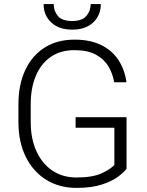

<svg xmlns="http://www.w3.org/2000/svg" viewBox="-20 -916 724 946"><path d="M603.5 -338.4V-85Q591.3 -67.4 561.5 -45.2Q531.7 -22.9 481.4 -6.6Q431.2 9.8 356.4 9.8Q272.5 9.8 208 -30Q143.6 -69.8 107.2 -142.8Q70.8 -215.8 70.8 -315.4V-401.4Q70.8 -499 104.5 -570.8Q138.2 -642.6 200 -681.6Q261.7 -720.7 346.7 -720.7Q425.8 -720.7 480 -693.4Q534.2 -666 564.7 -618.4Q595.2 -570.8 603 -510.7H542.5Q535.6 -553.2 513.9 -589.4Q492.2 -625.5 451.7 -647.2Q411.1 -668.9 346.7 -668.9Q277.8 -668.9 229.7 -635.5Q181.6 -602.1 156.5 -542.2Q131.3 -482.4 131.3 -402.3V-315.4Q131.3 -232.9 159.4 -171.1Q187.5 -109.4 238 -75.4Q288.6 -41.5 356.4 -41.5Q438 -41.5 483.2 -63.2Q528.3 -85 543.5 -103.5V-286.6H352.5V-338.4ZM426.8 -896H476.6Q476.6 -840.3 439 -805.2Q401.4 -770 335.9 -770Q270.5 -770 232.7 -805.2Q194.8 -840.3 194.8 -896H244.6Q244.6 -862.3 265.1 -837.4Q285.6 -812.5 335.9 -812.5Q384.8 -812.5 405.8 -837.6Q426.8 -862.8 426.8 -896Z"/></svg>

Font: Vazirmatn UI ExtraLight
Style: Regular
Weight: 200
Designer: Saber Rastikerdar
Foundry: Saber Rastikerdar
Version: Version 33.003